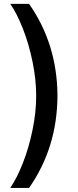

<svg xmlns="http://www.w3.org/2000/svg" viewBox="-20 -757 397 977"><path d="M127.9 199.2H32.2Q66.4 149.4 96.7 72Q127 -5.4 145.5 -95.5Q164.1 -185.5 164.1 -269.5Q164.1 -353 145.5 -443.1Q127 -533.2 96.7 -610.6Q66.4 -688 32.2 -737.3H127.9Q271 -533.2 272.5 -269.5Q271 -4.9 127.9 199.2Z"/></svg>

Font: Pretendard Std Medium
Style: Regular
Weight: 500
Designer: Base glyphs from Inter by Rasmus Andersson; Hangeul glyphs from Noto Sans CJK(Source Han Sans) by Jang Soo-young and Kan
Foundry: Kil Hyung-jin
Version: Version 1.309